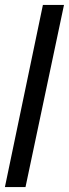

<svg xmlns="http://www.w3.org/2000/svg" viewBox="-29 -763 281 783"><path d="M-9 0 146 -743H232L75 0Z"/></svg>

Font: Saira Ultra Condensed SemiBold
Style: Italic
Weight: 600
Width: 1
Italic angle: -12°
Designer: Hector Gatti with collaboration of the Omnibus-Type team
Foundry: Omnibus-Type
Version: Version 1.001; ttfautohint (v1.8)